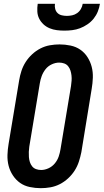

<svg xmlns="http://www.w3.org/2000/svg" viewBox="-20 -975 542 1003"><path d="M193 8Q164 8 135.5 2Q107 -4 85 -19.5Q63 -35 47.5 -58.5Q32 -82 25 -109Q18 -136 19 -165.5Q20 -195 25 -224L80 -555Q84 -580 92 -604.5Q100 -629 114 -651Q128 -673 148 -691.5Q168 -710 191.5 -722Q215 -734 240.5 -738.5Q266 -743 291 -743Q320 -743 348.5 -737Q377 -731 399.5 -715.5Q422 -700 437 -676.5Q452 -653 459 -626Q466 -599 465 -569.5Q464 -540 459 -511L405 -180Q400 -155 392 -130.5Q384 -106 370 -84Q356 -62 336 -43.5Q316 -25 292.5 -13Q269 -1 243.5 3.5Q218 8 193 8ZM195 -87Q214 -87 233.5 -96Q253 -105 266.5 -121.5Q280 -138 286.5 -157Q293 -176 296 -195L351 -526Q353 -540 354 -553.5Q355 -567 353.5 -580.5Q352 -594 348 -606.5Q344 -619 336 -629Q328 -639 315.5 -643.5Q303 -648 289 -648Q270 -648 250.5 -639Q231 -630 218 -613.5Q205 -597 198 -578Q191 -559 188 -540L133 -209Q131 -195 130.5 -181.5Q130 -168 131 -154.5Q132 -141 136 -128.5Q140 -116 148 -106Q156 -96 168.5 -91.5Q181 -87 195 -87ZM316 -815Q296 -815 276.5 -817.5Q257 -820 239 -827.5Q221 -835 207 -848Q193 -861 184.5 -878Q176 -895 175 -915Q174 -935 177 -955H267Q265 -941 268.5 -928Q272 -915 281 -906.5Q290 -898 303 -895Q316 -892 329 -892Q343 -892 357 -895Q371 -898 383 -906.5Q395 -915 402.5 -928Q410 -941 412 -955H502Q499 -935 491 -915Q483 -895 469.5 -878Q456 -861 437 -848Q418 -835 398 -827.5Q378 -820 357.5 -817.5Q337 -815 316 -815Z"/></svg>

Font: Iosevka QP
Style: Bold Italic
Weight: 700
Italic angle: -9°
Designer: Belleve Invis
Foundry: Belleve Invis
Version: Version 20.0.0; ttfautohint (v1.8.4)